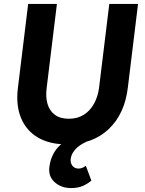

<svg xmlns="http://www.w3.org/2000/svg" viewBox="-20 -721 734 975"><path d="M318 12Q231 12 172 -23Q113 -58 86.5 -122.5Q60 -187 71 -275L123 -701H269L217 -275Q211 -230 221 -194.5Q231 -159 258 -138.5Q285 -118 330 -118Q374 -118 406 -138.5Q438 -159 457.5 -194.5Q477 -230 483 -275L535 -701H681L629 -275Q613 -142 531.5 -65Q450 12 318 12ZM341 234Q291 234 257.5 204Q224 174 231 125Q239 67 273.5 28Q308 -11 385 -45L422 -3Q381 16 361.5 38.5Q342 61 339 86Q337 107 347.5 120.5Q358 134 377 135Q396 136 416 121L444 196Q427 211 402 222.5Q377 234 341 234Z"/></svg>

Font: Inclusive Sans
Style: Bold Italic
Weight: 700
Italic angle: -7°
Designer: Olivia King
Foundry: Olivia King
Version: Version 2.004